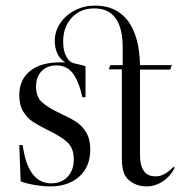

<svg xmlns="http://www.w3.org/2000/svg" viewBox="-20 -657 651 687"><path d="M49 -316Q49 -281 63 -258Q77 -235 97.5 -221.5Q118 -208 152 -191Q198 -169 221 -148Q244 -127 244 -86Q244 -48 222 -24.5Q200 -1 163 -1Q122 -1 96.5 -34.5Q71 -68 61 -138H49L54 -8Q75 0 105 5Q135 10 159 10Q225 10 264 -25.5Q303 -61 303 -122Q303 -159 288.5 -183Q274 -207 253.5 -220.5Q233 -234 198 -250Q153 -271 131 -290.5Q109 -310 109 -348Q109 -382 129 -402.5Q149 -423 182 -423Q218 -423 239.5 -396Q261 -369 275 -309H286V-420Q275 -424 247 -430Q228 -434 217 -455Q206 -476 206 -508Q206 -561 237 -594Q268 -627 317 -627Q419 -627 419 -487V-424H375L369 -409H416V-89Q416 -58 423 -39Q430 -20 447 -8Q472 10 504 10Q535 10 562.5 -8Q590 -26 605 -57L601 -60Q583 -42 568 -34Q553 -26 537 -26Q504 -26 492 -50Q481 -67 481 -102V-408H589L595 -424H481Q479 -527 438 -582Q397 -637 320 -637Q281 -637 248 -620Q215 -603 195.5 -574Q176 -545 176 -511Q176 -485 185.5 -465Q195 -445 214 -433Q208 -434 196 -434Q126 -434 87.5 -403Q49 -372 49 -316Z"/></svg>

Font: Libre Caslon Display
Style: Regular
Weight: 400
Designer: Pablo Impallari, Rodrigo Fuenzalida
Foundry: Pablo Impallari, Rodrigo Fuenzalida
Version: Version 1.100; ttfautohint (v1.6) -l 8 -r 50 -G 200 -x 14 -D